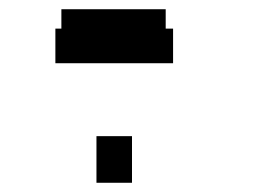

<svg xmlns="http://www.w3.org/2000/svg" viewBox="-20 -498 570 416"><path d="M100 -361H355V-436H339V-478H113V-436H100ZM189 -102H266V-203H189Z"/></svg>

Font: TitilliumText22L
Style: 400 wt
Weight: 400
Designer: Campivisivi
Foundry: Campivisivi
Version: 1.000